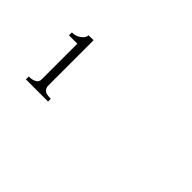

<svg xmlns="http://www.w3.org/2000/svg" viewBox="-29 -1146 1059 1059"><g transform="rotate(45 500.0 -616.5)"><path d="M162.1 -408.2H335V-429.7Q304.7 -429.7 292 -436.5Q275.4 -448.2 273.4 -465.8V-825.2L234.4 -824.2Q234.4 -804.7 211.9 -788.1Q189.5 -770.5 158.2 -770.5V-748H223.6V-468.8Q223.6 -448.2 205.1 -439.5Q189.5 -430.7 162.1 -430.7Z"/></g></svg>

Font: BatangChe
Style: Regular
Weight: 400
Monospace: yes
Version: Version 2.21